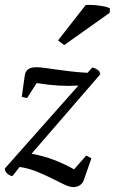

<svg xmlns="http://www.w3.org/2000/svg" viewBox="-20 -717 471 787"><path d="M301.3 -366.2Q262.2 -363.8 220.2 -366.2Q178.2 -368.7 130.4 -376.5L90.8 -314.9L69.3 -319.8L81.5 -407.7Q86.4 -441.4 127.9 -441.4Q143.1 -441.4 162.8 -438.7Q182.6 -436 208.3 -432.4Q233.9 -428.7 266.1 -424.8Q298.3 -420.9 338.9 -418.5L358.4 -440.4Q369.6 -438 379.4 -431.6Q389.2 -425.3 391.1 -412.6L109.4 -86.9Q159.7 -77.6 201.4 -61.5Q243.2 -45.4 283.7 -22.9L333.5 -79.6L354.5 -67.9L324.2 19.5Q320.3 32.7 308.8 41.3Q297.4 49.8 281.2 49.8Q265.1 49.8 242.9 39.1Q220.7 28.3 192.9 14.4Q165 0.5 131.8 -13.2Q98.6 -26.9 60.5 -32.7L30.8 4.9Q19.5 2.9 10 -5.1Q0.5 -13.2 -0.5 -25.9ZM331.1 -696.3Q338.4 -697.3 353.5 -696.8Q368.7 -696.3 384.3 -694.3Q399.9 -692.4 413.3 -689.2Q426.8 -686 430.7 -681.6L429.7 -664.6L243.2 -532.2L217.8 -551.3Z"/></svg>

Font: PT Astra Serif
Style: Italic
Weight: 400
Italic angle: -16°
Designer: A.Korolkova, I. Chaeva
Foundry: ParaType Ltd
Version: Version 1.001